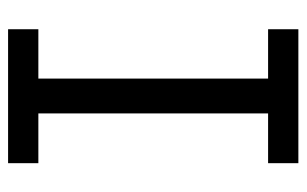

<svg xmlns="http://www.w3.org/2000/svg" viewBox="-158 -582 740 463"><g transform="rotate(90 211.5 -350.0)"><path d="M50 0H373V-73H253V-627H373V-700H50V-627H169V-73H50Z"/></g></svg>

Font: Finlandica
Style: Regular
Weight: 400
Designer: Niklas Ekholm, Juho Hiilivirta, Jaakko Suomalainen
Foundry: Helsinki Type Studio
Version: Version 2.000;Glyphs 3.2 (3202)